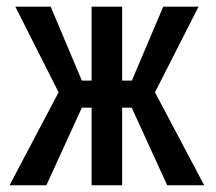

<svg xmlns="http://www.w3.org/2000/svg" viewBox="-20 -548 640 568"><path d="M341.3 -229.5V0H251V-229.5H222.2L117.2 0H8.3L153.3 -274.9L25.4 -528.3H129.9L222.2 -309.6H251V-528.3H341.3V-309.6H370.1L462.9 -528.3H567.4L438.5 -274.9L584 0H474.6L369.6 -229.5Z"/></svg>

Font: RobotoMono-Regular
Style: Regular
Weight: 400
Designer: Google
Version: Version 2.000985; 2015; ttfautohint (v1.3)